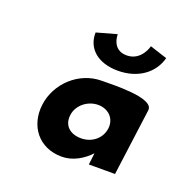

<svg xmlns="http://www.w3.org/2000/svg" viewBox="-65 -324 366 386"><g transform="rotate(20 118.5 -131.0)"><path d="M92 -81C95 -103 116 -119 138 -119C160 -119 176 -103 173 -81C170 -59 151 -44 128 -44C103 -44 89 -59 92 -81ZM236 -143C240 -171 151 -167 128 -167C79 -167 38 -128 32 -81C26 -34 55 4 104 4C128 4 149 -9 164 -25L161 0H217ZM197 -266C197 -266 189 -232 157 -232C125 -232 126 -266 126 -266L83 -254C82 -220 108 -197 151 -197C194 -197 225 -220 234 -254Z"/></g></svg>

Font: Hussar Tani
Style: DwaKurs
Weight: 700
Foundry: Cannot Into Space Fonts
Version: Version 0.92